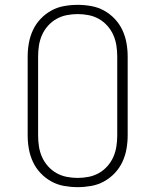

<svg xmlns="http://www.w3.org/2000/svg" viewBox="-20 -763 640 791"><path d="M300 8Q272 8 244 3Q216 -2 191.5 -15.5Q167 -29 147.5 -49.5Q128 -70 116 -95.5Q104 -121 99 -149Q94 -177 94 -205V-530Q94 -558 99 -586Q104 -614 116 -639.5Q128 -665 147.5 -685.5Q167 -706 191.5 -719.5Q216 -733 244 -738Q272 -743 300 -743Q328 -743 356 -738Q384 -733 408.5 -719.5Q433 -706 452.5 -685.5Q472 -665 484 -639.5Q496 -614 501 -586Q506 -558 506 -530V-205Q506 -177 501 -149Q496 -121 484 -95.5Q472 -70 452.5 -49.5Q433 -29 408.5 -15.5Q384 -2 356 3Q328 8 300 8ZM300 -30Q323 -30 345.5 -34.5Q368 -39 387.5 -50Q407 -61 422.5 -78.5Q438 -96 447 -116.5Q456 -137 459.5 -159.5Q463 -182 463 -205V-530Q463 -553 459.5 -575.5Q456 -598 447 -618.5Q438 -639 422.5 -656.5Q407 -674 387.5 -685Q368 -696 345.5 -700.5Q323 -705 300 -705Q277 -705 254.5 -700.5Q232 -696 212.5 -685Q193 -674 177.5 -656.5Q162 -639 153 -618.5Q144 -598 140.5 -575.5Q137 -553 137 -530V-205Q137 -182 140.5 -159.5Q144 -137 153 -116.5Q162 -96 177.5 -78.5Q193 -61 212.5 -50Q232 -39 254.5 -34.5Q277 -30 300 -30Z"/></svg>

Font: Iosevka Etoile Extralight
Style: Regular
Weight: 200
Designer: Belleve Invis
Foundry: Belleve Invis
Version: Version 22.1.2; ttfautohint (v1.8.4)